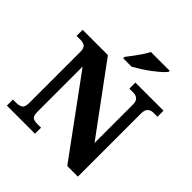

<svg xmlns="http://www.w3.org/2000/svg" viewBox="-241 -1105 1279 1279"><g transform="rotate(45 399.0 -465.5)"><path d="M24 0V-57H53Q82 -57 99.5 -67.5Q117 -78 117 -120V-598Q117 -637 100 -647Q83 -657 61 -657H24V-714H262L613 -237V-598Q613 -632 597 -644.5Q581 -657 559 -657H521V-714H786V-657H749Q724 -657 708.5 -643Q693 -629 693 -594V0H593L197 -541V-120Q197 -78 210.5 -67.5Q224 -57 252 -57H289V0ZM349 -784Q364 -803 383.5 -829Q403 -855 421 -882Q439 -909 450 -931H627V-921Q618 -908 595.5 -888Q573 -868 544 -846Q515 -824 484.5 -804.5Q454 -785 429 -771H349Z"/></g></svg>

Font: Noto Serif Devanagari ExtraBold
Style: Regular
Weight: 800
Designer: Universal Thirst, Indian Type Foundry and the Monotype Design Team
Foundry: Monotype Imaging Inc.
Version: Version 2.004; ttfautohint (v1.8.4.7-5d5b)